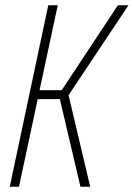

<svg xmlns="http://www.w3.org/2000/svg" viewBox="-20 -708 507 728"><path d="M17 0 163 -688H199L130 -366H214L427 -688H467L240 -347L322 0H285L207 -332H123L52 0Z"/></svg>

Font: Saira Condensed Thin
Style: Italic
Weight: 250
Width: 3
Italic angle: -12°
Designer: Hector Gatti with collaboration of the Omnibus-Type team
Foundry: Omnibus-Type
Version: Version 1.101